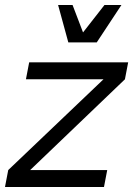

<svg xmlns="http://www.w3.org/2000/svg" viewBox="-23 -750 534 770"><path d="M392 -432H81L94 -500H491L478 -432L98 -68H407L394 0H-3L10 -68ZM310 -620 396 -730H464L365 -580H251L210 -730H268Z"/></svg>

Font: MedMera Sans
Style: Italic
Weight: 400
Italic angle: -11°
Designer: Kasper Nordkvist
Foundry: UNCUT.wtf
Version: Version 1.300